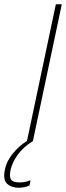

<svg xmlns="http://www.w3.org/2000/svg" viewBox="-105 -664 311 904"><path d="M-17 220Q-51 220 -71.5 201Q-92 182 -82 135Q-74 94 -43 57Q-12 20 22 0L158 -644H186L50 0Q4 29 -21.5 64.5Q-47 100 -55 135Q-62 166 -53.5 180.5Q-45 195 -12 195Q1 195 15 192Q29 189 39 184L34 209Q22 215 8 217.5Q-6 220 -17 220Z"/></svg>

Font: Kanit Thin
Style: Italic
Weight: 250
Italic angle: -12°
Designer: Katatrad Team
Foundry: CadsonDemak
Version: Version 2.000; ttfautohint (v1.8.3)